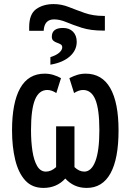

<svg xmlns="http://www.w3.org/2000/svg" viewBox="-20 -911 640 941"><path d="M123 -778Q123 -842 157.5 -866.5Q192 -891 243 -891Q281 -891 317.5 -876.5Q354 -862 395 -847.5Q436 -833 487 -833H494V-761H486Q424 -761 380.5 -775Q337 -789 305 -802.5Q273 -816 245 -816Q197 -816 194 -760H123ZM227 -631Q256 -640 270.5 -653Q285 -666 285 -679Q285 -689 277.5 -693.5Q270 -698 259.5 -701.5Q249 -705 241.5 -711.5Q234 -718 234 -731Q234 -774 289 -774Q320 -774 338 -755.5Q356 -737 356 -706Q356 -664 321.5 -634Q287 -604 227 -594ZM193 10Q137 10 103.5 -27Q70 -64 54.5 -128Q39 -192 39 -272Q39 -408 79 -479Q119 -550 199 -550Q221 -550 241 -544Q261 -538 279 -528L256 -455Q233 -470 212 -470Q171 -470 151.5 -422.5Q132 -375 132 -273Q132 -217 139 -171Q146 -125 162 -97.5Q178 -70 205 -70Q231 -70 255 -92V-292H345V-92Q368 -70 393 -70Q428 -70 447.5 -121Q467 -172 467 -273Q467 -375 447.5 -422.5Q428 -470 387 -470Q376 -470 365 -466Q354 -462 343 -455L320 -528Q339 -538 358.5 -544Q378 -550 400 -550Q480 -550 520.5 -479Q561 -408 561 -272Q561 -133 521.5 -61.5Q482 10 405 10Q372 10 346 -2Q320 -14 300 -36Q258 10 193 10Z"/></svg>

Font: Noto Sans Mono Medium
Style: Regular
Weight: 500
Designer: Monotype Design Team
Foundry: Monotype Imaging Inc.
Version: Version 2.014